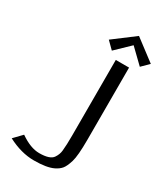

<svg xmlns="http://www.w3.org/2000/svg" viewBox="-218 -967 914 1065"><g transform="rotate(30 239.5 -435.0)"><path d="M17.1 0ZM479 -778.3 434.1 -733.9 344.7 -820.3 254.9 -733.9 210 -778.3 344.7 -879.9ZM384.8 -237.8Q384.8 -134.8 372.6 -95.2Q360.4 -55.7 346.2 -38.8Q332 -22 307.6 -10.3Q266.1 9.8 184.6 9.8Q103 9.8 17.1 -35.2L66.9 -86.9Q133.8 -40 189.9 -40Q258.3 -40 277.3 -68.4Q293.5 -91.8 295.9 -118.2Q299.8 -154.3 299.8 -215.8V-700.2H384.8Z"/></g></svg>

Font: Pfennig
Style: Medium
Weight: 500
Version: Version 20120410 ; ttfautohint (v0.8)